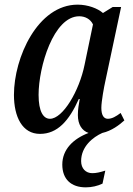

<svg xmlns="http://www.w3.org/2000/svg" viewBox="-20 -566 571 826"><path d="M152 10C227 10 277 -46 319 -140H323C319 -116 315 -98 315 -71C315 -31 332 -4 361 6C295 31 248 77 248 142C248 205 286 240 349 240C375 240 400 234 421 224L433 168C411 175 394 179 377 179C349 179 329 159 329 127C329 64 380 24 420 6C460 -3 493 -28 515 -48L499 -80C479 -65 462 -55 444 -55C426 -55 416 -71 416 -102C416 -130 428 -194 433 -216L501 -536H465L423 -510C400 -530 358 -546 314 -546C142 -546 40 -318 40 -158C40 -63 76 10 152 10ZM195 -55C167 -55 146 -85 146 -158C146 -278 210 -496 321 -496C346 -496 369 -484 380 -461L344 -288C321 -174 250 -55 195 -55Z"/></svg>

Font: Noto Serif Condensed Medium
Style: Italic
Weight: 500
Width: 3
Italic angle: -12°
Designer: Monotype Design Team
Foundry: Monotype Imaging Inc.
Version: Version 2.013